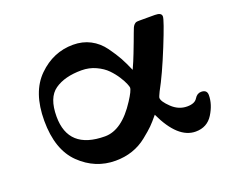

<svg xmlns="http://www.w3.org/2000/svg" viewBox="-83 -576 833 707"><g transform="rotate(-20 333.0 -222.5)"><path d="M64 -223.1Q64 -335 122.6 -392.6Q181.2 -450.2 258.8 -450.2Q295.9 -450.2 325.9 -434.6Q356 -418.9 377 -389.9Q397.9 -360.8 409.4 -339.8Q420.9 -318.8 434.1 -288.1Q447.3 -316.9 457.5 -343.5Q467.8 -370.1 473.4 -385Q479 -399.9 483.9 -413.3Q488.8 -426.8 491.5 -432.9Q494.1 -439 498.5 -443.6Q502.9 -448.2 507.1 -449.2Q511.2 -450.2 519 -450.2H580.1Q606 -450.2 606 -435.1Q606 -420.9 568.4 -327.9Q530.8 -234.9 500 -179.2Q491.2 -161.1 491.2 -157.2Q491.2 -143.1 517.6 -117.9Q543.9 -92.8 577.1 -92.8Q606.9 -92.8 616.9 -109.4Q627 -126 643.1 -126Q666 -126 666 -105Q666 -68.8 643.1 -32Q620.1 4.9 575.2 4.9Q505.4 4.9 454.1 -105Q435.1 -82 423.1 -70.1Q411.1 -58.1 385 -37.1Q358.9 -16.1 327.9 -5.6Q296.9 4.9 261.2 4.9Q182.1 4.9 123 -52.2Q64 -109.4 64 -223.1ZM111.8 -222.2Q111.8 -93.3 254.9 -92.8Q321.8 -92.8 379.9 -183.1Q402.8 -218.3 402.8 -230Q402.8 -233.9 397.9 -245.8Q393.1 -257.8 381.6 -275.9Q370.1 -293.9 354 -310.5Q337.9 -327.1 312 -339.1Q286.1 -351.1 255.9 -351.1Q189.9 -351.1 150.9 -323.7Q111.8 -296.4 111.8 -222.2Z"/></g></svg>

Font: CMU Serif
Style: Bold
Weight: 700
Version: Version 0.7.0